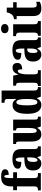

<svg xmlns="http://www.w3.org/2000/svg" viewBox="1430 -2241 821 3721"><g transform="rotate(-90 1840.5 -380.5)"><path d="M11 0V-56H35Q43 -56 55.5 -60Q68 -64 78 -77.5Q88 -91 88 -119V-462H15V-536H88V-569Q88 -664 129.5 -716.5Q171 -769 274 -769Q336 -769 367.5 -758Q399 -747 410 -730Q421 -713 421 -695Q421 -676 412.5 -659.5Q404 -643 380.5 -632.5Q357 -622 312 -622Q312 -638 310 -658Q308 -678 302 -693.5Q296 -709 284 -709Q268 -709 259 -683Q250 -657 250 -590V-536H363V-462H250V-119Q250 -91 259.5 -77.5Q269 -64 281.5 -60Q294 -56 303 -56H347V0Z M529 10Q475 10 436 -30Q397 -70 397 -154Q397 -236 443 -274.5Q489 -313 581 -317L649 -320V-374Q649 -486 606 -486Q587 -486 575 -458.5Q563 -431 563 -378Q496 -378 464 -394Q432 -410 432 -446Q432 -482 458 -505Q484 -528 526.5 -539Q569 -550 620 -550Q716 -550 764 -512Q812 -474 812 -380V-126Q812 -86 823 -71Q834 -56 862 -56H865V0H678L658 -64H649Q621 -24 597 -7Q573 10 529 10ZM595 -64Q620 -64 635 -99Q650 -134 650 -191V-265L625 -262Q590 -258 576.5 -230.5Q563 -203 563 -150Q563 -109 571 -86.5Q579 -64 595 -64Z M1100 10Q1024 10 991 -39Q958 -88 958 -188V-409Q958 -452 951.5 -466Q945 -480 913 -480H910V-536H1122V-222Q1122 -148 1130.5 -114Q1139 -80 1167 -80Q1196 -80 1208.5 -120.5Q1221 -161 1221 -230V-418Q1221 -461 1209.5 -470.5Q1198 -480 1176 -480H1173V-536H1383V-118Q1383 -75 1395.5 -65.5Q1408 -56 1430 -56H1440V0H1249L1225 -69H1221Q1203 -30 1173.5 -10Q1144 10 1100 10Z M1666 10Q1584 10 1539.5 -56.5Q1495 -123 1495 -267Q1495 -412 1539.5 -480Q1584 -548 1663 -548Q1709 -548 1736 -527.5Q1763 -507 1780 -476H1784Q1783 -499 1783 -529Q1783 -559 1783 -588V-643Q1783 -684 1763.5 -694Q1744 -704 1717 -704H1709V-760H1946V-135Q1946 -89 1960.5 -72.5Q1975 -56 2006 -56H2013V0H1829L1800 -75H1795Q1776 -35 1745 -12.5Q1714 10 1666 10ZM1717 -66Q1755 -66 1769 -117.5Q1783 -169 1783 -269Q1783 -368 1769.5 -421Q1756 -474 1718 -474Q1686 -474 1672.5 -421Q1659 -368 1659 -268Q1659 -167 1672.5 -116.5Q1686 -66 1717 -66Z M2034 0V-56H2038Q2067 -56 2082 -68.5Q2097 -81 2097 -128V-412Q2097 -456 2084.5 -468Q2072 -480 2045 -480H2041V-536H2236L2254 -439H2258Q2279 -495 2310 -521.5Q2341 -548 2390 -548Q2439 -548 2460 -522Q2481 -496 2481 -455Q2481 -406 2447 -383.5Q2413 -361 2357 -361Q2357 -402 2350.5 -424Q2344 -446 2321 -446Q2302 -446 2288.5 -421Q2275 -396 2268 -357Q2261 -318 2261 -277V-123Q2261 -79 2274.5 -67.5Q2288 -56 2311 -56H2341V0Z M2640 10Q2586 10 2547 -30Q2508 -70 2508 -154Q2508 -236 2554 -274.5Q2600 -313 2692 -317L2760 -320V-374Q2760 -486 2717 -486Q2698 -486 2686 -458.5Q2674 -431 2674 -378Q2607 -378 2575 -394Q2543 -410 2543 -446Q2543 -482 2569 -505Q2595 -528 2637.5 -539Q2680 -550 2731 -550Q2827 -550 2875 -512Q2923 -474 2923 -380V-126Q2923 -86 2934 -71Q2945 -56 2973 -56H2976V0H2789L2769 -64H2760Q2732 -24 2708 -7Q2684 10 2640 10ZM2706 -64Q2731 -64 2746 -99Q2761 -134 2761 -191V-265L2736 -262Q2701 -258 2687.5 -230.5Q2674 -203 2674 -150Q2674 -109 2682 -86.5Q2690 -64 2706 -64Z M3146 -625Q3109 -625 3083.5 -643Q3058 -661 3058 -698Q3058 -736 3083.5 -753.5Q3109 -771 3146 -771Q3182 -771 3208.5 -753.5Q3235 -736 3235 -698Q3235 -661 3208.5 -643Q3182 -625 3146 -625ZM3007 0V-56H3016Q3040 -56 3054.5 -71Q3069 -86 3069 -129V-413Q3069 -452 3054 -466Q3039 -480 3016 -480H3001V-536H3231V-127Q3231 -85 3246 -70.5Q3261 -56 3284 -56H3293V0Z M3531 10Q3467 10 3428.5 -25.5Q3390 -61 3390 -149V-468H3329V-520Q3364 -521 3387.5 -535.5Q3411 -550 3423 -566Q3434 -580 3444.5 -603.5Q3455 -627 3461 -660H3554V-536H3658V-468H3554V-163Q3554 -120 3563.5 -100Q3573 -80 3602 -80Q3639 -80 3666 -89V-18Q3651 -10 3617 0Q3583 10 3531 10Z"/></g></svg>

Font: Noto Serif Lao ExtraCondensed Black
Style: Regular
Weight: 900
Width: 2
Designer: Monotype Design Team
Foundry: Monotype Imaging Inc.
Version: Version 2.003; ttfautohint (v1.8.4.7-5d5b)